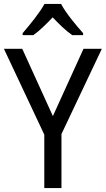

<svg xmlns="http://www.w3.org/2000/svg" viewBox="-20 -964 542 984"><path d="M293 -944H208C184 -899 133 -837 96 -794V-784H151C182 -806 216 -839 250 -875C284 -839 318 -806 350 -784H406V-794C370 -834 316 -899 293 -944ZM251 -369 94 -714H0L207 -274V0H295V-277L502 -714H408Z"/></svg>

Font: Noto Sans Malayalam SemiCondensed
Style: Regular
Weight: 400
Width: 4
Designer: Jelle Bosma - Monotype Design Team
Foundry: Monotype Imaging Inc.
Version: Version 2.104